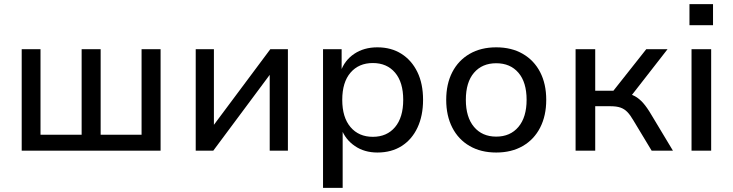

<svg xmlns="http://www.w3.org/2000/svg" viewBox="-20 -729 3546 929"><path d="M85 0V-491H176V-77H375V-491H467V-77H665V-491H757V0Z M927 0V-491H1015V-105H1000L1288 -491H1373V0H1285V-387H1300L1012 0Z M1543 180V-491H1633V-382H1628Q1647 -437 1694 -468.5Q1741 -500 1806 -500Q1873 -500 1922.5 -468.5Q1972 -437 1999.5 -380.5Q2027 -324 2027 -246Q2027 -169 2000 -111.5Q1973 -54 1923.5 -22.5Q1874 9 1806 9Q1743 9 1697 -22.5Q1651 -54 1632 -105H1638V180ZM1784 -67Q1852 -67 1891.5 -114Q1931 -161 1931 -246Q1931 -331 1891.5 -377.5Q1852 -424 1784 -424Q1716 -424 1676 -377.5Q1636 -331 1636 -246Q1636 -161 1676 -114Q1716 -67 1784 -67Z M2381 9Q2307 9 2252.5 -22.5Q2198 -54 2168.5 -111.5Q2139 -169 2139 -246Q2139 -323 2168.5 -380Q2198 -437 2252.5 -468.5Q2307 -500 2381 -500Q2455 -500 2509.5 -468.5Q2564 -437 2593.5 -380Q2623 -323 2623 -246Q2623 -169 2593.5 -111.5Q2564 -54 2509.5 -22.5Q2455 9 2381 9ZM2381 -68Q2449 -68 2488.5 -115Q2528 -162 2528 -246Q2528 -331 2488.5 -377Q2449 -423 2381 -423Q2313 -423 2273.5 -377Q2234 -331 2234 -246Q2234 -162 2273.5 -115Q2313 -68 2381 -68Z M2765 0V-491H2860V-290H2948L3107 -491H3210L3023 -251L3002 -278Q3031 -275 3052 -263.5Q3073 -252 3092 -230.5Q3111 -209 3132 -173L3236 0H3133L3045 -146Q3030 -172 3015.5 -187Q3001 -202 2982 -208.5Q2963 -215 2935 -215H2860V0Z M3316 -607V-709H3430V-607ZM3326 0V-491H3421V0Z"/></svg>

Font: Nunito Sans 10pt Medium
Style: Regular
Weight: 500
Designer: Vernon Adams
Foundry: Vernon Adams
Version: Version 3.101;gftools[0.9.27]